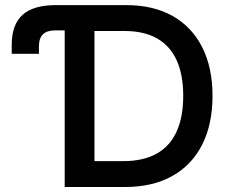

<svg xmlns="http://www.w3.org/2000/svg" viewBox="-20 -748 923 768"><path d="M26.9 -532.7V-568.8Q26.9 -649.4 70.1 -688.5Q113.3 -727.5 202.6 -727.5H238.8V-626.5H201.2Q168 -626.5 151.9 -610.8Q135.7 -595.2 135.7 -562.5V-532.7ZM479.5 0H297.9V-103.5H473.1Q553.2 -103.5 606.4 -133.3Q659.7 -163.1 686.3 -221.4Q712.9 -279.8 712.9 -364.7Q712.9 -449.2 686.5 -507.1Q660.2 -564.9 607.9 -594.5Q555.7 -624 478 -624H293.9V-727.5H485.4Q593.3 -727.5 670.4 -684.1Q747.6 -640.6 788.8 -559.1Q830.1 -477.5 830.1 -364.7Q830.1 -251 788.6 -169.2Q747.1 -87.4 668.7 -43.7Q590.3 0 479.5 0ZM357.9 -727.5V0H238.8V-727.5Z"/></svg>

Font: Inter
Style: 540
Weight: 540
Designer: Rasmus Andersson
Foundry: rsms
Version: Version 4.001;git-66647c0bb